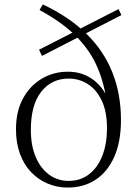

<svg xmlns="http://www.w3.org/2000/svg" viewBox="-20 -831 625 865"><path d="M285 14Q237 14 194.5 -4Q152 -22 120 -55.5Q88 -89 70 -138Q52 -187 52 -248Q52 -330 84 -388Q116 -446 169 -477Q222 -508 286 -508Q353 -508 403 -469.5Q453 -431 476 -360L463 -356Q452 -449 420 -525Q388 -601 325.5 -665Q263 -729 158 -786L173 -811Q290 -756 368.5 -679.5Q447 -603 486 -505.5Q525 -408 525 -290Q525 -193 495 -125Q465 -57 411 -21.5Q357 14 285 14ZM289 -16Q343 -16 382 -46.5Q421 -77 441.5 -130.5Q462 -184 462 -253Q462 -328 438.5 -377.5Q415 -427 376 -452Q337 -477 289 -477Q213 -477 166 -418Q119 -359 119 -246Q119 -175 141 -123.5Q163 -72 201.5 -44Q240 -16 289 -16ZM169 -579 156 -607 514 -790 527 -763Z"/></svg>

Font: Source Han Serif JP VF
Style: Regular
Weight: 250
Designer: Ryoko NISHIZUKA 西塚涼子 (kana & ideographs); Frank Grießhammer (Latin, Greek & Cyrillic); Wenlong ZHANG 张文龙 (bopomofo); San
Foundry: Adobe
Version: Version 2.001;hotconv 1.1.0;makeotfexe 2.6.0